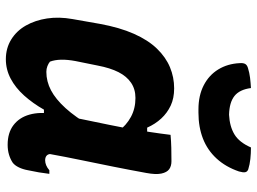

<svg xmlns="http://www.w3.org/2000/svg" viewBox="-128 -718 857 640"><g transform="rotate(90 300.0 -397.5)"><path d="M274 -550Q307 -550 331.5 -538.5Q356 -527 374.5 -507Q393 -487 405 -460H434L418 -363Q397 -391 369 -406Q341 -421 306 -421Q277 -421 255.5 -406.5Q234 -392 220 -364.5Q206 -337 198 -295L183 -221Q178 -194 178.5 -173Q179 -152 185 -136Q191 -131 200 -127.5Q209 -124 219 -124Q251 -124 280.5 -139.5Q310 -155 340 -188Q370 -221 401 -274L371 -116H345Q324 -79 298 -50Q272 -21 241.5 -5Q211 11 177 11Q140 11 111 -7Q82 -25 64.5 -56Q47 -87 41 -126.5Q35 -166 43 -211L59 -302Q71 -368 92 -415.5Q113 -463 141.5 -492.5Q170 -522 203.5 -536Q237 -550 274 -550ZM429 -538Q451 -540 472.5 -540.5Q494 -541 517 -541Q533 -541 543.5 -533.5Q554 -526 558 -507.5Q562 -489 556 -457Q546 -402 535 -347Q524 -292 513 -239Q502 -186 493 -136Q494 -128 499.5 -124Q505 -120 514 -120Q522 -120 530.5 -123.5Q539 -127 547 -134H559Q557 -117 554 -99Q551 -81 547 -63Q544 -46 537.5 -32.5Q531 -19 522 -12Q510 -4 495 0.5Q480 5 462 5Q422 5 396.5 -14.5Q371 -34 361.5 -68Q352 -102 359 -145Q367 -194 376.5 -241Q386 -288 396 -335.5Q406 -383 414 -434Q417 -452 419.5 -469Q422 -486 424.5 -503.5Q427 -521 429 -538ZM362 -733Q401 -735 427.5 -751Q454 -767 471 -806Q491 -806 509.5 -804Q528 -802 544 -797Q552 -794 553.5 -787Q555 -780 551 -766Q536 -722 508 -691.5Q480 -661 441.5 -646Q403 -631 355 -631H344Q298 -631 264 -648.5Q230 -666 211 -697Q192 -728 190 -768Q189 -780 192.5 -786.5Q196 -793 206 -796Q222 -801 238.5 -803Q255 -805 273 -806Q278 -768 299.5 -751Q321 -734 362 -733Z"/></g></svg>

Font: Rec Mono Semicasual
Style: Bold Italic
Weight: 700
Italic angle: -10°
Version: Version 1.085; ttfautohint (v1.8.4.7-5d5b)